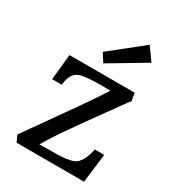

<svg xmlns="http://www.w3.org/2000/svg" viewBox="-203 -975 989 1090"><g transform="rotate(30 291.5 -429.5)"><path d="M390.1 -522Q361.8 -522.9 332 -522.9Q221.2 -522.9 185.1 -507.3Q141.6 -488.3 134.8 -413.6H71.8L88.4 -581.1H516.1L524.4 -530.8Q522 -527.8 508.3 -510.3Q309.1 -234.4 268.3 -174.1Q227.5 -113.8 193.4 -56.6Q329.6 -56.6 365.5 -62Q401.4 -67.4 415.5 -74Q429.7 -80.6 441.9 -94.7Q467.8 -124 481.4 -189H542.5L519.5 0H77.1L58.1 -42.5V-43.5L285.2 -365.2L344.7 -452.1Q372.1 -492.7 390.1 -522ZM242.7 -691.4 453.6 -859.4 513.2 -776.4 278.3 -636.2Z"/></g></svg>

Font: HeadlandOne
Style: Regular
Weight: 400
Designer: Gary Lonergan
Foundry: Sorkin Type Co.
Version: Version 1.002